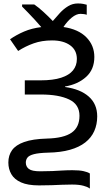

<svg xmlns="http://www.w3.org/2000/svg" viewBox="-20 -876 635 1111"><path d="M430.7 -856Q448.2 -856 461.2 -853.5Q474.1 -851.1 481.9 -848.6V-790.5Q476.1 -793 465.8 -794.4Q455.6 -795.9 445.8 -795.9Q421.9 -795.9 395.5 -774.4Q369.1 -752.9 347.2 -719.7Q433.6 -707 479.7 -660.2Q525.9 -613.3 525.9 -546.4Q525.9 -474.1 478.5 -431.2Q431.2 -388.2 356.4 -375.5V-372.6Q444.8 -360.4 493.7 -317.1Q542.5 -273.9 542.5 -202.6Q542.5 -155.8 525.4 -117.4Q508.3 -79.1 473.4 -51.8Q438.5 -24.4 385 -9.3Q331.5 5.9 257.8 7.3Q204.1 8.8 176.3 16.1Q148.4 23.4 138.9 35.9Q129.4 48.3 129.4 64.9Q129.4 87.9 147 101.6Q164.6 115.2 212.4 115.2Q252.4 115.2 283 113.8Q313.5 112.3 341.1 110.6Q368.7 108.9 399.4 108.9Q439.9 108.9 463.6 114.3Q487.3 119.6 500 127.9V215.3Q489.7 206.5 463.9 199.2Q438 191.9 397 191.9Q368.2 191.9 339.8 193.1Q311.5 194.3 279.3 195.6Q247.1 196.8 205.6 196.8Q140.6 196.8 101.8 179.4Q63 162.1 45.7 132.1Q28.3 102.1 28.3 64.5Q28.3 22.9 49.8 -7.1Q71.3 -37.1 120.1 -54.4Q168.9 -71.8 252 -74.2Q349.1 -76.7 394.5 -108.4Q439.9 -140.1 439.9 -206.1Q439.9 -272 379.9 -300.5Q319.8 -329.1 217.3 -329.1H123.5V-411.1H213.9Q287.6 -411.1 334 -426.3Q380.4 -441.4 402.6 -469Q424.8 -496.6 424.8 -534.7Q424.8 -585.9 385.7 -614Q346.7 -642.1 281.2 -642.1Q222.2 -642.1 174.8 -625.2Q127.4 -608.4 85 -581.1L38.1 -648.9Q75.7 -674.8 119.6 -693.6Q163.6 -712.4 218.8 -719.2Q202.1 -739.3 181.9 -761Q161.6 -782.7 142.3 -803Q123 -823.2 107.9 -837.9V-850.1H178.2Q202.1 -834 231.2 -807.4Q260.3 -780.8 285.6 -754.4Q305.2 -777.8 326.9 -801.3Q348.6 -824.7 374.3 -840.3Q399.9 -856 430.7 -856Z"/></svg>

Font: Open Sans Medium
Style: Regular
Weight: 500
Designer: Monotype Design Team
Foundry: Monotype Imaging Inc.
Version: Version 3.000